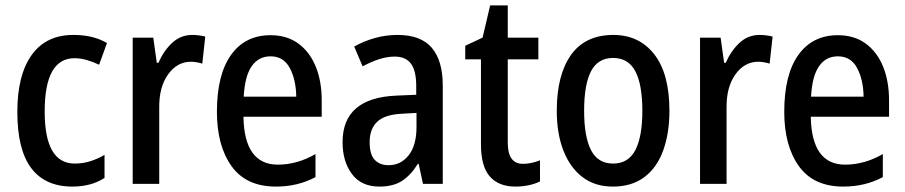

<svg xmlns="http://www.w3.org/2000/svg" viewBox="-20 -679 3343 709"><path d="M247 10Q147 10 95.5 -58Q44 -126 44 -266Q44 -402 97 -476Q150 -550 251 -550Q290 -550 321 -542Q352 -534 375 -520L346 -440Q323 -451 300 -457.5Q277 -464 255 -464Q145 -464 145 -267Q145 -75 256 -75Q286 -75 313 -83.5Q340 -92 366 -107V-22Q317 10 247 10Z M690 -550Q701 -550 713.5 -548.5Q726 -547 738 -544L727 -444Q718 -447 706.5 -449Q695 -451 685 -451Q634 -451 600.5 -404Q567 -357 568 -281V0H470V-540H546L559 -447H565Q584 -491 615.5 -520.5Q647 -550 690 -550Z M979 -549Q1040 -549 1082 -518Q1124 -487 1146 -433Q1168 -379 1168 -308V-248H879Q882 -71 1006 -71Q1077 -71 1145 -110V-25Q1080 10 999 10Q889 10 835 -65.5Q781 -141 781 -266Q781 -403 833 -476Q885 -549 979 -549ZM979 -471Q935 -471 909.5 -434.5Q884 -398 880 -322H1074Q1073 -385 1050 -428Q1027 -471 979 -471Z M1448 -550Q1534 -550 1574.5 -502.5Q1615 -455 1615 -363V0H1542L1526 -74H1523Q1497 -32 1464.5 -11Q1432 10 1381 10Q1314 10 1279.5 -36.5Q1245 -83 1245 -154Q1245 -318 1445 -326L1517 -329V-361Q1517 -418 1497.5 -444Q1478 -470 1438 -470Q1409 -470 1380 -460.5Q1351 -451 1319 -434L1288 -507Q1323 -527 1364 -538.5Q1405 -550 1448 -550ZM1464 -259Q1401 -256 1373 -229.5Q1345 -203 1345 -154Q1345 -109 1363.5 -89Q1382 -69 1415 -69Q1460 -69 1489 -105.5Q1518 -142 1518 -210V-262Z M1911 -74Q1927 -74 1943 -77.5Q1959 -81 1974 -87V-9Q1956 0 1932.5 5Q1909 10 1883 10Q1822 10 1789 -27Q1756 -64 1756 -147V-460H1698V-510L1762 -540L1790 -659H1855V-540H1968V-460H1855V-152Q1855 -74 1911 -74Z M2452 -270Q2452 -187 2429 -123.5Q2406 -60 2359.5 -25Q2313 10 2243 10Q2177 10 2131 -25Q2085 -60 2060.5 -123Q2036 -186 2036 -270Q2036 -402 2088.5 -476Q2141 -550 2245 -550Q2340 -550 2396 -478.5Q2452 -407 2452 -270ZM2137 -270Q2137 -174 2162.5 -124.5Q2188 -75 2244 -75Q2300 -75 2326 -124.5Q2352 -174 2352 -270Q2352 -367 2326 -416Q2300 -465 2244 -465Q2188 -465 2162.5 -416Q2137 -367 2137 -270Z M2785 -550Q2796 -550 2808.5 -548.5Q2821 -547 2833 -544L2822 -444Q2813 -447 2801.5 -449Q2790 -451 2780 -451Q2729 -451 2695.5 -404Q2662 -357 2663 -281V0H2565V-540H2641L2654 -447H2660Q2679 -491 2710.5 -520.5Q2742 -550 2785 -550Z M3074 -549Q3135 -549 3177 -518Q3219 -487 3241 -433Q3263 -379 3263 -308V-248H2974Q2977 -71 3101 -71Q3172 -71 3240 -110V-25Q3175 10 3094 10Q2984 10 2930 -65.5Q2876 -141 2876 -266Q2876 -403 2928 -476Q2980 -549 3074 -549ZM3074 -471Q3030 -471 3004.5 -434.5Q2979 -398 2975 -322H3169Q3168 -385 3145 -428Q3122 -471 3074 -471Z"/></svg>

Font: Noto Sans Malayalam Condensed Medium
Style: Regular
Weight: 500
Width: 3
Designer: Jelle Bosma - Monotype Design Team
Foundry: Monotype Imaging Inc.
Version: Version 2.104; ttfautohint (v1.8.4.7-5d5b)